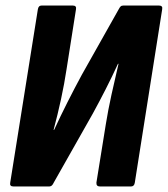

<svg xmlns="http://www.w3.org/2000/svg" viewBox="-20 -675 608 695"><path d="M29 0Q14 0 17 -14L117 -641Q119 -655 131 -655H243Q258 -655 255 -641L221 -425Q213 -372 201 -316.5Q189 -261 174 -205H176Q199 -255 224.5 -305.5Q250 -356 276 -404L410 -642Q413 -648 416.5 -651.5Q420 -655 427 -655H555Q570 -655 567 -641L468 -14Q466 0 454 0H342Q328 0 329 -14L363 -225Q371 -275 383.5 -332Q396 -389 409 -444H407Q386 -398 362.5 -352Q339 -306 316 -264L174 -13Q172 -8 168 -4Q164 0 157 0Z"/></svg>

Font: Sofia Sans Condensed Black
Style: Italic
Weight: 900
Italic angle: -9°
Version: Version 4.100